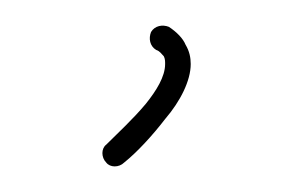

<svg xmlns="http://www.w3.org/2000/svg" viewBox="-20 -130 229 150"><path d="M112 -109C107 -111 101 -110 98 -105C96 -100 97 -94 102 -91C105 -90 106 -88 108 -86C109 -84 109 -82 109 -80C109 -70 102 -59 94 -49C84 -37 72 -26 63 -17C59 -14 59 -7 63 -3C66 1 73 1 77 -3C87 -11 99 -24 109 -37C121 -51 129 -67 129 -80C129 -85 128 -90 125 -95C123 -100 118 -105 112 -109Z"/></svg>

Font: Mistral SingleLine OTF-SVG Regular
Style: Regular
Weight: 300
Designer: François Chastanet, Élisa Garzelli, Anais Alves, Morgane Autin
Foundry: institut supérieur des arts et du design Toulouse / isdaT
Version: Version 1.000;hotconv 1.0.117;makeotfexe 2.5.65602 DEVELOPME